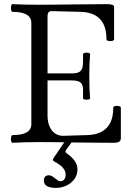

<svg xmlns="http://www.w3.org/2000/svg" viewBox="-20 -686 642 927"><path d="M40 -33.7Q131.3 -33.7 131.3 -86.4V-575.2Q131.3 -628.9 40 -628.9Q35.6 -628.9 33.7 -638.2Q31.7 -647.5 33.7 -656.7Q35.6 -666 40 -666Q92.3 -663.1 170.4 -663.1Q210.9 -663.1 251.7 -663.6Q292.5 -664.1 333 -664.6Q414.6 -666 495.6 -666Q514.2 -666 522.5 -662.8Q530.8 -659.7 530.8 -652.8V-496.1Q530.8 -490.7 521.7 -488.5Q512.7 -486.3 503.4 -488.5Q494.1 -490.7 494.1 -496.1Q494.1 -539.6 480.2 -568.6Q466.3 -597.7 438.2 -612.8Q410.2 -627.9 368.2 -628.9L229.5 -632.3Q219.7 -632.8 214.6 -626.7Q209.5 -620.6 209.5 -608.9V-331.5H323.7Q346.7 -331.5 358.9 -336.7Q371.1 -341.8 376 -354Q380.9 -366.2 380.9 -388.7V-424.8Q380.9 -429.2 389.4 -430.9Q397.9 -432.6 406.5 -430.9Q415 -429.2 415 -424.8Q411.1 -384.3 411.1 -318.4Q411.1 -252 415 -211.4Q415 -207 406.5 -205.3Q397.9 -203.6 389.4 -205.3Q380.9 -207 380.9 -211.4V-251.5Q380.9 -270 375 -280Q369.1 -290 356.9 -293.9Q344.7 -297.9 323.7 -297.9H209.5V-127.9Q209.5 -98.6 219 -76.2Q228.5 -53.7 245.8 -41.7Q263.2 -29.8 285.6 -30.3L400.4 -33.7Q442.4 -34.7 470.7 -50Q499 -65.4 512.9 -94.2Q526.9 -123 526.9 -166Q526.9 -171.9 535.9 -174.1Q544.9 -176.3 554.2 -173.8Q563.5 -171.4 563.5 -166V-18.1Q563.5 -6.8 554.9 -1.7Q546.4 3.4 527.8 3.4Q482.9 3.4 438.5 2.9Q394 2.4 349.1 2Q304.7 1 260 0.5Q215.3 0 170.4 0Q101.1 0 40 3.4Q35.6 3.4 33.7 -5.6Q31.7 -14.6 33.7 -24.2Q35.6 -33.7 40 -33.7ZM191.9 186Q191.9 173.3 198.2 166.7Q204.6 160.2 216.8 160.2Q228 160.2 245.6 174.8Q262.7 189 269.5 189Q296.9 189 296.9 156.2Q296.9 122.6 245.1 95.7Q235.8 90.8 235.8 86.4Q235.8 81.5 238.3 77.6L294.4 -4.9H330.1L298.3 39.1Q295.9 43 295.9 46.4Q295.9 49.8 301.3 53.7Q354 89.8 354 130.9Q354 158.2 339.1 178.7Q324.2 199.2 300.3 210.2Q276.4 221.2 250 221.2Q221.2 221.2 206.5 212.4Q191.9 203.6 191.9 186Z"/></svg>

Font: Junicode Two Beta VF
Style: Regular
Weight: 400
Designer: Peter S. Baker
Foundry: Briery Creek Software
Version: Version 1.031 beta; ttfautohint (v1.8.1.43-b0c9)